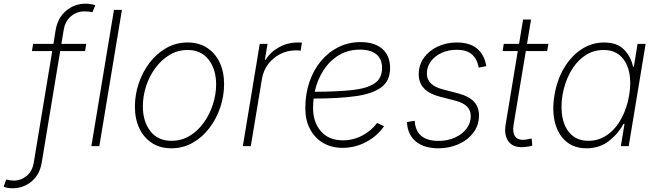

<svg xmlns="http://www.w3.org/2000/svg" viewBox="-125 -780 3512 1025"><path d="M335.4 -545.9 329.1 -507.3H196.3L97.7 88.4Q86.9 152.8 43.2 189Q-0.5 225.1 -58.6 225.1Q-85.4 225.1 -105.5 216.8L-91.8 178.2Q-84 180.7 -72.8 182.4Q-61.5 184.1 -52.2 184.1Q-13.2 184.1 17.1 159.4Q47.4 134.8 55.2 88.4L153.8 -507.3H45.4L51.8 -545.9H160.2L171.9 -618.7Q183.1 -685.1 228 -722.7Q272.9 -760.3 332 -760.3Q347.2 -760.3 359.4 -758.1Q371.6 -755.9 383.8 -752L368.2 -714.4Q353.5 -719.2 325.2 -719.2Q285.2 -719.2 253.9 -693.1Q222.7 -667 214.8 -618.7L202.6 -545.9Z M525.9 -727.5 405.3 0H362.8L483.4 -727.5Z M789.6 11.7Q730 11.7 686.3 -16.6Q642.6 -44.9 618.9 -95Q595.2 -145 595.2 -210.9Q595.2 -273.9 615.7 -335Q636.2 -396 673.8 -445.3Q711.4 -494.6 763.2 -523.9Q814.9 -553.2 877.4 -553.2Q936.5 -553.2 980 -525.1Q1023.4 -497.1 1047.4 -447Q1071.3 -397 1071.3 -331.1Q1071.3 -267.6 1050.8 -206.5Q1030.3 -145.5 992.7 -96.2Q955.1 -46.9 903.3 -17.6Q851.6 11.7 789.6 11.7ZM790.5 -28.3Q844.2 -28.3 887.9 -54.9Q931.6 -81.5 963.1 -125.7Q994.6 -169.9 1011.7 -223.1Q1028.8 -276.4 1028.8 -329.6Q1028.8 -409.2 989 -461.2Q949.2 -513.2 876.5 -513.2Q824.7 -513.2 781 -487.3Q737.3 -461.4 705.1 -418Q672.9 -374.5 655.3 -321Q637.7 -267.6 637.7 -211.9Q637.7 -131.8 677.5 -80.1Q717.3 -28.3 790.5 -28.3Z M1171.4 0 1261.7 -545.9H1303.2L1289.1 -460.4H1293Q1317.9 -502 1364.3 -527.6Q1410.6 -553.2 1464.4 -553.2Q1470.7 -553.2 1476.1 -553Q1481.4 -552.7 1486.8 -552.7L1480 -509.3Q1476.6 -509.8 1470.2 -510.5Q1463.9 -511.2 1455.1 -511.2Q1409.7 -511.2 1371.1 -491.5Q1332.5 -471.7 1306.6 -437.5Q1280.8 -403.3 1273.4 -358.9L1213.9 0Z M1704.1 9.3Q1644 9.3 1599.4 -17.3Q1554.7 -43.9 1529.8 -91.6Q1504.9 -139.2 1504.9 -202.1Q1504.9 -278.3 1526.9 -342.5Q1548.8 -406.7 1588.9 -454.6Q1628.9 -502.4 1682.6 -528.8Q1736.3 -555.2 1799.8 -555.2Q1875 -555.2 1916.3 -518.8Q1957.5 -482.4 1957.5 -417.5Q1957.5 -348.6 1910.4 -313.7Q1863.3 -278.8 1772.2 -266.4Q1681.2 -253.9 1549.3 -253.9Q1546.4 -228.5 1546.4 -202.6Q1546.4 -127 1588.4 -78.9Q1630.4 -30.8 1706.1 -30.8Q1760.7 -30.8 1809.1 -56.4Q1857.4 -82 1888.2 -123.5L1925.3 -106.4Q1890.1 -54.7 1830.8 -22.7Q1771.5 9.3 1704.1 9.3ZM1555.2 -290Q1671.9 -290.5 1752 -298.8Q1832 -307.1 1873.3 -334Q1914.6 -360.8 1914.6 -417.5Q1914.6 -465.3 1884 -490.2Q1853.5 -515.1 1796.9 -515.1Q1733.4 -515.1 1684.1 -485.4Q1634.8 -455.6 1601.8 -404.5Q1568.8 -353.5 1555.2 -290Z M2215.8 11.7Q2139.6 11.7 2095.9 -23.9Q2052.2 -59.6 2047.9 -123.5Q2047.4 -127 2047.4 -126.2Q2047.4 -125.5 2047.4 -128.4L2088.9 -135.3Q2095.2 -27.8 2216.3 -27.8Q2264.2 -27.8 2303 -45.2Q2341.8 -62.5 2365 -92.5Q2388.2 -122.6 2388.2 -160.6Q2388.2 -221.2 2307.1 -242.2L2223.6 -263.7Q2110.4 -293 2110.4 -382.8Q2110.4 -433.6 2138.2 -471.9Q2166 -510.3 2212.2 -531.7Q2258.3 -553.2 2313.5 -553.2Q2382.3 -553.2 2421.1 -521.2Q2460 -489.3 2470.2 -430.7Q2470.2 -428.7 2470.2 -428.7Q2470.2 -428.7 2470.7 -426.8L2430.7 -418.9Q2422.9 -463.4 2395.3 -488.8Q2367.7 -514.2 2312.5 -514.2Q2267.6 -514.2 2231.7 -497.3Q2195.8 -480.5 2174.8 -451.7Q2153.8 -422.9 2153.8 -386.7Q2153.8 -324.7 2241.2 -302.2L2321.8 -281.2Q2432.1 -252.9 2432.1 -164.6Q2432.1 -111.3 2401.9 -71.5Q2371.6 -31.7 2322.3 -10Q2272.9 11.7 2215.8 11.7Z M2802.7 -545.9 2795.9 -507.3H2682.1L2617.2 -116.2Q2609.4 -69.8 2627.4 -48.8Q2645.5 -27.8 2687 -35.6Q2699.2 -37.1 2713.4 -40.5L2716.8 -2.4Q2701.2 2.4 2682.6 3.9Q2621.6 12.7 2593 -20.8Q2564.5 -54.2 2574.2 -113.8L2639.2 -507.3H2558.1L2564.5 -545.9H2646L2667.5 -675.8H2710L2688.5 -545.9Z M3005.9 11.7Q2940.4 11.7 2897.5 -24.7Q2854.5 -61 2837.9 -125Q2821.3 -189 2835 -271.5Q2848.6 -353.5 2886.5 -417.2Q2924.3 -481 2979.5 -517.1Q3034.7 -553.2 3100.1 -553.2Q3169.9 -553.2 3207 -514.6Q3244.1 -476.1 3254.4 -423.8H3258.8L3278.8 -545.9H3321.8L3231.4 0H3189.5L3209 -119.1H3203.6Q3175.8 -66.4 3125.7 -27.3Q3075.7 11.7 3005.9 11.7ZM3016.6 -28.3Q3072.3 -28.3 3117.2 -60.1Q3162.1 -91.8 3192.1 -147Q3222.2 -202.1 3233.9 -272Q3245.6 -341.3 3233.4 -396Q3221.2 -450.7 3186.8 -481.9Q3152.3 -513.2 3096.7 -513.2Q3040.5 -513.2 2995.4 -481.4Q2950.2 -449.7 2919.9 -395Q2889.6 -340.3 2877.9 -272Q2866.7 -203.1 2878.9 -147.9Q2891.1 -92.8 2925.8 -60.5Q2960.4 -28.3 3016.6 -28.3Z"/></svg>

Font: Inter Extra Light
Style: Italic
Weight: 200
Italic angle: -9.39999°
Designer: Rasmus Andersson
Foundry: rsms
Version: Version 4.000;git-3c8e0fc